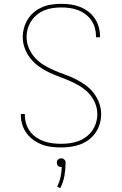

<svg xmlns="http://www.w3.org/2000/svg" viewBox="-20 -763 640 1004"><path d="M299 8Q274 8 248.5 5Q223 2 199.5 -7Q176 -16 155 -31Q134 -46 119 -66.5Q104 -87 96.5 -111.5Q89 -136 89 -161Q89 -163 89 -164.5Q89 -166 89 -167H110Q110 -166 110 -164.5Q110 -163 110 -162Q110 -139 116.5 -117Q123 -95 136.5 -76.5Q150 -58 169 -45Q188 -32 209.5 -24.5Q231 -17 253.5 -14Q276 -11 299 -11Q322 -11 345 -14Q368 -17 389.5 -25Q411 -33 430 -47Q449 -61 462 -79.5Q475 -98 482 -120.5Q489 -143 489 -166Q489 -196 477 -224.5Q465 -253 444.5 -275Q424 -297 398 -312.5Q372 -328 344.5 -340Q317 -352 288.5 -362.5Q260 -373 233 -386Q206 -399 181.5 -417Q157 -435 138.5 -458.5Q120 -482 109.5 -510.5Q99 -539 99 -569Q99 -594 106 -618.5Q113 -643 126.5 -664Q140 -685 160 -701Q180 -717 203 -726.5Q226 -736 251 -739.5Q276 -743 301 -743Q326 -743 350.5 -739.5Q375 -736 398 -727Q421 -718 441 -703Q461 -688 475 -667.5Q489 -647 496 -623Q503 -599 503 -574Q503 -573 503 -571.5Q503 -570 503 -568H482Q482 -569 482 -570.5Q482 -572 482 -574Q482 -596 476 -617.5Q470 -639 457.5 -657Q445 -675 427 -688.5Q409 -702 388 -710Q367 -718 345 -721Q323 -724 301 -724Q279 -724 256.5 -721Q234 -718 213 -709.5Q192 -701 174.5 -687Q157 -673 144.5 -654.5Q132 -636 125.5 -614Q119 -592 119 -569Q119 -539 131 -511Q143 -483 163.5 -460.5Q184 -438 210 -422.5Q236 -407 263.5 -395Q291 -383 319.5 -373Q348 -363 375 -349.5Q402 -336 426.5 -318.5Q451 -301 469.5 -277Q488 -253 498.5 -224.5Q509 -196 509 -166Q509 -140 501.5 -115Q494 -90 479.5 -69Q465 -48 444.5 -32.5Q424 -17 400 -8Q376 1 350.5 4.5Q325 8 299 8ZM295 221 279 213Q291 189 296.5 163Q302 137 303 110Q303 110 302 110Q301 110 300 110Q295 110 291 109Q287 108 283.5 104.5Q280 101 278.5 96.5Q277 92 277 88Q277 83 278.5 79Q280 75 283.5 71.5Q287 68 291 66.5Q295 65 300 65Q305 65 309 66.5Q313 68 316.5 71.5Q320 75 321.5 79Q323 83 323 88Q323 122 317 156Q311 190 295 221Z"/></svg>

Font: Zed Sans Thin Extended
Style: Regular
Weight: 100
Width: 7
Designer: Belleve Invis
Foundry: Belleve Invis
Version: Version 1.0.0; ttfautohint (v1.8.4)